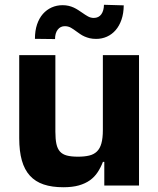

<svg xmlns="http://www.w3.org/2000/svg" viewBox="-20 -776 662 803"><path d="M60.4 -198.2V-545.5H211.6V-225.1Q211.6 -194.2 215.9 -174.2Q220.2 -154.1 230.8 -142.2Q241.5 -130.3 259.8 -125.5Q278.1 -120.7 306.1 -120.7Q333.1 -120.7 352.8 -125.4Q372.5 -130 385.3 -142.4Q398.1 -154.8 404.1 -176.5Q410.2 -198.2 410.2 -232.2V-545.5H561.4V0H416.2V-99.1H410.5Q401.3 -75.3 388.3 -55.6Q375.4 -35.9 356 -22Q336.6 -8.2 309.5 -0.5Q282.3 7.1 245 7.1Q197.1 7.1 162.5 -4.6Q127.8 -16.3 105.1 -41.2Q82.4 -66.1 71.4 -104.9Q60.4 -143.8 60.4 -198.2ZM126.1 -613.6Q126.1 -647.4 134.9 -673.7Q143.8 -699.9 159.4 -717.7Q175.1 -735.4 196.2 -744.9Q217.3 -754.3 241.5 -754.3Q255.3 -754.3 266.9 -751.6Q278.4 -748.9 288.4 -744.3Q298.3 -739.7 307 -734Q315.7 -728.3 323.5 -723Q335.9 -714.1 347.5 -707.6Q359 -701 372.5 -701Q393.1 -701.3 403.8 -716.4Q414.4 -731.5 414.8 -756L497.5 -753.6Q497.2 -719.8 488.1 -693.7Q479 -667.6 463.6 -649.9Q448.2 -632.1 427.2 -622.7Q406.2 -613.3 382.1 -613.3Q367.2 -613.3 355.3 -616.1Q343.4 -619 333.5 -623.4Q323.5 -627.8 315.3 -633.5Q307.2 -639.2 299.7 -644.5Q288 -653.4 276.6 -660Q265.3 -666.5 251.1 -666.5Q232.6 -666.5 221.4 -652Q210.2 -637.4 210.2 -612.6Z"/></svg>

Font: Cannonade
Style: Bold
Weight: 700
Designer: Rasmus Andersson
Foundry: rsms
Version: Version 3.012;git-f93a4a705